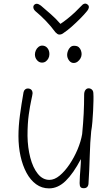

<svg xmlns="http://www.w3.org/2000/svg" viewBox="-20 -1030 621 1061"><path d="M251 11Q211 11 179.5 -12Q148 -35 126.5 -75Q105 -115 93.5 -167Q82 -219 82 -278Q82 -332 90 -392Q98 -452 110 -520Q112 -530 118.5 -535.5Q125 -541 133 -541Q146 -541 153 -534Q160 -527 160 -514Q159 -504 152.5 -475Q146 -446 139 -397Q132 -348 132 -279Q133 -214 147.5 -158.5Q162 -103 189 -69.5Q216 -36 253 -36Q281 -36 309.5 -59.5Q338 -83 364 -121.5Q390 -160 408.5 -204Q427 -248 434 -289Q440 -352 442.5 -403Q445 -454 445 -507Q445 -523 452 -532.5Q459 -542 470 -542Q477 -542 483 -538.5Q489 -535 492.5 -529Q496 -523 496 -513Q497 -499 496.5 -473Q496 -447 494.5 -416.5Q493 -386 490.5 -356.5Q488 -327 484 -305Q478 -246 476 -170Q474 -94 469 -15Q468 -3 461.5 3.5Q455 10 443 10Q429 10 424.5 3Q420 -4 420 -18Q420 -35 421.5 -58Q423 -81 425 -105.5Q427 -130 427 -151Q406 -111 385 -81Q364 -51 343 -30.5Q322 -10 299 0.5Q276 11 251 11ZM212 -684Q196 -684 184.5 -697.5Q173 -711 173 -729Q173 -740 178 -751.5Q183 -763 192.5 -770.5Q202 -778 213 -778Q231 -778 242 -764.5Q253 -751 253 -731Q253 -718 247.5 -707.5Q242 -697 233 -690.5Q224 -684 212 -684ZM387 -682Q372 -682 361.5 -696Q351 -710 351 -727Q351 -737 355.5 -749Q360 -761 368.5 -769Q377 -777 389 -777Q407 -777 415.5 -769Q424 -761 427.5 -750.5Q431 -740 431 -731Q431 -719 425 -708Q419 -697 409 -689.5Q399 -682 387 -682ZM428 -996Q437 -1007 446.5 -1009.5Q456 -1012 465 -1004Q472 -998 471 -989Q470 -980 462 -970Q445 -949 422.5 -926.5Q400 -904 377 -883.5Q354 -863 333 -849Q327 -844 321 -841.5Q315 -839 308 -839Q302 -839 297 -842.5Q292 -846 286 -852Q262 -885 233.5 -914.5Q205 -944 176 -968Q166 -977 164.5 -987Q163 -997 169 -1003Q176 -1010 185 -1009Q194 -1008 206 -999Q234 -975 261.5 -951Q289 -927 314 -898Q331 -909 353.5 -927Q376 -945 396 -964Q416 -983 428 -996Z"/></svg>

Font: Playpen Sans ExtraLight
Style: Regular
Weight: 250
Designer: Laura Meseguer, Veronika Burian, José Scaglione
Foundry: TypeTogether
Version: Version 1.001